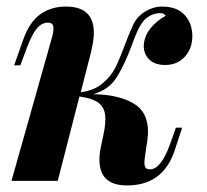

<svg xmlns="http://www.w3.org/2000/svg" viewBox="-20 -551 632 585"><path d="M566 -441Q566 -403 543 -378Q520 -353 483 -353Q452 -353 435 -369.5Q418 -386 418 -411Q419 -440 438 -464Q457 -488 485 -503Q479 -511 469 -511Q446 -511 426 -496Q413 -485 402.5 -464Q392 -443 380 -409Q357 -348 333.5 -312.5Q310 -277 264 -264Q339 -263 385 -237Q431 -211 431 -150Q431 -141 429 -123L422 -77Q420 -61 420 -56Q420 -44 424 -39.5Q428 -35 437 -35Q471 -35 499 -114L516 -162H535L511 -89Q475 14 367 14Q283 14 283 -64Q283 -84 287 -101L297 -150Q301 -170 301 -189Q301 -220 283 -235.5Q265 -251 222 -257L156 0H15L137 -432Q143 -453 143 -465Q143 -482 126 -482Q107 -482 92 -464Q77 -446 61 -403L42 -352H23L50 -428Q69 -483 102 -507Q135 -531 181 -531Q266 -531 266 -451Q266 -429 257 -391L226 -270Q266 -275 292 -296.5Q318 -318 331.5 -345Q345 -372 361 -416Q376 -455 385.5 -475Q395 -495 411 -508Q441 -531 474 -531Q519 -531 542.5 -505.5Q566 -480 566 -441Z"/></svg>

Font: Playfair Display SC
Style: Bold Italic
Weight: 700
Italic angle: -14°
Designer: Claus Eggers Sørensen
Foundry: Claus Eggers Sørensen
Version: Version 1.200; ttfautohint (v1.6)